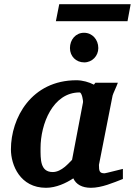

<svg xmlns="http://www.w3.org/2000/svg" viewBox="-20 -882 642 914"><path d="M565 -30V-78C555 -76 483 -57 478 -57C454 -57 451 -67 451 -97L516 -427C518 -436 534 -468 541 -488H434L427 -479C404 -491 373 -500 344 -500C129 -500 32 -320 32 -171C32 -96 76 12 199 12C247 12 294 -10 329 -33C342 -4 371 12 413 12C464 12 519 -12 565 -30ZM375 -394C328 -149 338 -201 323 -121C309 -108 274 -63 231 -63C171 -63 173 -124 173 -177C173 -291 231 -442 359 -442C370 -442 377 -400 375 -394ZM602 -862H262L246 -781H587ZM448 -653C448 -694 419 -726 380 -726C340 -726 313 -693 313 -653C313 -614 342 -585 381 -585C419 -585 448 -616 448 -653Z"/></svg>

Font: Veleka
Style: Bold Italic
Weight: 700
Italic angle: -12°
Designer: Stefan Peev, Context Ltd, 2016; SIL International, 1997-2014.
Foundry: Stefan Peev, Context Ltd, 2016
Version: Version 5.000